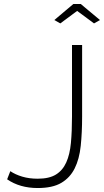

<svg xmlns="http://www.w3.org/2000/svg" viewBox="-20 -937 524 968"><path d="M254 -836 350 -917H387L484 -836L454 -819L369 -882L284 -819ZM32 -74Q57 -57 92 -46.5Q127 -36 170 -36Q228 -36 262 -57Q296 -78 314 -118Q332 -158 337.5 -216.5Q343 -275 343 -349V-710H394V-349Q394 -268 387 -201.5Q380 -135 356.5 -88Q333 -41 289 -15Q245 11 170 11Q80 11 16 -33Z"/></svg>

Font: Oxford Sans
Style: Regular
Weight: 300
Designer: Matt McInerney, Pablo Impallari, Rodrigo Fuenzalida
Foundry: Matt McInerney, Pablo Impallari, Rodrigo Fuenzalida
Version: Version 3.000g; ttfautohint (v1.5) -l 8 -r 28 -G 28 -x 14 -D